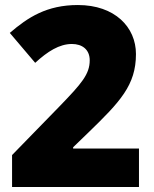

<svg xmlns="http://www.w3.org/2000/svg" viewBox="-20 -744 612 764"><path d="M533 0V-153H271V-158L331 -216C458 -339 521 -405 521 -529C521 -636 437 -724 290 -724C166 -724 91 -675 19 -613L120 -494C169 -539 216 -569 266 -569C307 -569 337 -547 337 -504C337 -449 305 -412 218 -322L28 -127V0Z"/></svg>

Font: Noto Sans Sinhala Black
Style: Regular
Weight: 900
Designer: Jelle Bosma - Monotype Design Team
Foundry: Monotype Imaging Inc.
Version: Version 2.006